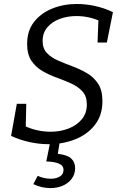

<svg xmlns="http://www.w3.org/2000/svg" viewBox="-20 -727 621 980"><path d="M227.4 9Q180.3 9 131.3 -1.7Q82.3 -12.3 36.6 -33.3L65.9 -197.1H114.1L111.2 -69.5L103.1 -85.5Q135.1 -69.9 169.8 -62.2Q204.4 -54.6 238.1 -54.6Q287.3 -54.6 329.3 -70.7Q371.2 -86.8 397.2 -117.8Q423.2 -148.7 423.2 -193.7Q423.2 -235.3 401.3 -259.8Q379.5 -284.2 344.7 -300.2Q309.8 -316.2 270.8 -330.2Q231.9 -344.2 197 -364.2Q162.2 -384.2 140.4 -416.9Q118.5 -449.6 118.5 -502.6Q118.5 -570 153.7 -615Q188.9 -660 246.8 -683.4Q304.6 -706.7 372.3 -706.7Q418 -706.7 465.2 -696.4Q512.4 -686 556.5 -665L525.4 -509.9H477.9L482.5 -629.2L494.2 -617.5Q465.2 -631.5 433.3 -638.3Q401.3 -645.1 370 -645.1Q324.7 -645.1 285.4 -630.7Q246.1 -616.2 221.8 -587.7Q197.5 -559.3 197.5 -518Q197.5 -479.4 219.5 -456.3Q241.5 -433.1 276.4 -418Q311.2 -402.8 350.2 -388.3Q389.2 -373.8 424 -353.5Q458.8 -333.1 480.8 -299.6Q502.8 -266.1 502.8 -210.7Q502.8 -138.4 464.3 -89.4Q425.8 -40.3 363.3 -15.7Q300.7 9 227.4 9ZM236.6 233.1Q215.9 233.1 193.7 228.1Q171.5 223.1 150.2 212.8L172.3 170.6Q205.3 185.3 239.3 185.3Q266.3 185.3 285.3 174Q304.2 162.7 304.2 140.4Q304.2 117.7 280.4 107.9Q256.5 98.1 216.2 97.1L235.9 0H284.4L275.1 58.3Q323.4 63.3 343.4 82Q363.5 100.7 363.5 131.3Q363.5 162 346.1 185.2Q328.7 208.4 300.4 220.8Q272 233.1 236.6 233.1Z"/></svg>

Font: Bitter Thin
Style: Italic
Weight: 100
Italic angle: -9°
Designer: Sol Matas, and Bitter project Authors
Foundry: Sol Matas
Version: Version 2.002